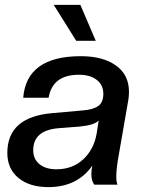

<svg xmlns="http://www.w3.org/2000/svg" viewBox="-20 -756 580 786"><path d="M178 10Q101 10 55.5 -27.5Q10 -65 10 -130Q10 -278 196 -293L319 -304Q361 -307 382 -322Q403 -337 403 -372Q403 -408 376 -429Q349 -450 303 -450Q195 -450 179 -356H75Q89 -526 311 -526Q401 -526 454.5 -488Q508 -450 508 -380Q508 -361 505 -345L468 -132Q456 -68 456 -33Q456 -12 461 0H366Q354 -16 354 -43Q354 -61 358 -78Q296 10 178 10ZM211 -63Q277 -63 321 -104Q365 -145 376 -211L384 -263Q368 -244 307 -238L218 -231Q116 -222 116 -141Q116 -105 141.5 -84Q167 -63 211 -63ZM372 -589H292L200 -736H309Z"/></svg>

Font: Creato Display Medium
Style: Italic
Weight: 500
Italic angle: -10°
Version: Version 1.000